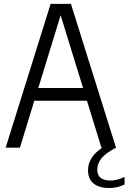

<svg xmlns="http://www.w3.org/2000/svg" viewBox="-20 -760 661 988"><path d="M9 0 240.5 -740H345L577 0H502L427.5 -241.5H156.5L82.5 0ZM177 -307H407.5L292 -681.5ZM543.5 207.5Q489.5 207.5 461.2 184Q433 160.5 433 116.5Q433 75 460.8 40.2Q488.5 5.5 552.5 -28L577 0Q521 29.5 500.8 56.5Q480.5 83.5 480.5 112.5Q480.5 169 549 169Q564.5 169 581.8 164.8Q599 160.5 621 150.5V189.5Q583 207.5 543.5 207.5Z"/></svg>

Font: Encode Sans Condensed
Style: Regular
Weight: 400
Width: 3
Designer: Multiple Designers
Foundry: Impallari Type
Version: Version 3.000; ttfautohint (v1.8.3) -l 8 -r 50 -G 200 -x 14 